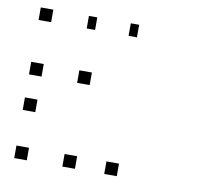

<svg xmlns="http://www.w3.org/2000/svg" viewBox="-70 -710 807 753"><g transform="rotate(10 333.5 -333.0)"><path d="M441.7 -83.3V-33.3H391.7V-83.3ZM275 -83.3V-33.3H225V-83.3ZM83.3 -83.3V-33.3H33.3V-83.3ZM83.3 -275V-225H33.3V-275ZM275 -416.7V-366.7H225V-416.7ZM83.3 -416.7V-366.7H33.3V-416.7ZM425 -633.3V-583.3H391.7V-633.3ZM258.3 -633.3V-583.3H225V-633.3ZM83.3 -633.3V-583.3H33.3V-633.3Z"/></g></svg>

Font: 0xA000-Boxes
Style: Boxes
Weight: 400
Version: Version 0.1